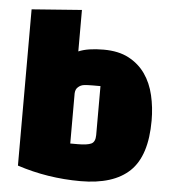

<svg xmlns="http://www.w3.org/2000/svg" viewBox="-56 -849 826 918"><g transform="rotate(5 357.0 -390.0)"><path d="M60 -30V-780L300 -798V-599Q344 -618 420 -618Q492 -618 541 -592Q590 -566 620.5 -522.5Q651 -479 664.5 -421Q678 -363 678 -300Q678 -131 600 -56.5Q522 18 364 18Q206 18 60 -30ZM300 -398V-157H337Q381 -157 400.5 -166Q420 -175 420 -208V-443H383Q357 -443 341 -441Q325 -439 313 -428Q301 -418 300 -398Z"/></g></svg>

Font: Black Han Sans
Style: Regular
Weight: 400
Width: 7
Designer: ZESSTYPE
Foundry: ZESSTYPE
Version: Version 1.00